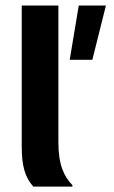

<svg xmlns="http://www.w3.org/2000/svg" viewBox="-20 -687 418 707"><path d="M246.7 0V-5C215.8 -37.5 195 -79.2 195 -163.3V-666.7H60V-149.2C60 -75.8 71.7 -35 102.5 0ZM320 -466.7 370 -666.7H270L236.7 -466.7Z"/></svg>

Font: Familjen Grotesk
Style: Bold
Weight: 700
Designer: Anders Wikstroem, Jonas Baeckman, Matilda Gysing, Kristian Moeller
Foundry: Familjen STHLM AB
Version: Version 2.000